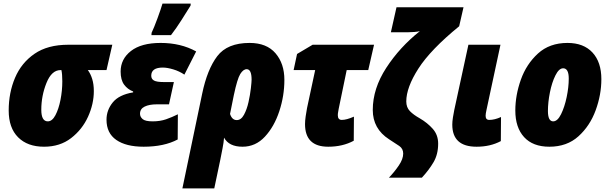

<svg xmlns="http://www.w3.org/2000/svg" viewBox="-20 -800 3365 1060"><path d="M498 -297Q498 -335 489 -364Q480 -393 465 -413H568L600 -553H357Q243 -553 170.5 -503Q98 -453 63 -370.5Q28 -288 28 -190Q28 -94 80 -42Q132 10 223 10Q311 10 372.5 -37.5Q434 -85 466 -155.5Q498 -226 498 -297ZM208 -194Q208 -271 236.5 -342Q265 -413 314 -413H319Q324 -391 324 -351Q324 -300 314 -249Q304 -198 286 -164Q268 -130 244 -130Q208 -130 208 -194Z M924 -606Q954 -645 981.5 -688.5Q1009 -732 1032 -769L1033 -780H877Q869 -752 849.5 -699Q830 -646 817 -619L816 -606ZM961 -30 962 -169Q930 -153 897 -141.5Q864 -130 823 -130Q782 -130 767.5 -142.5Q753 -155 753 -172Q753 -199 778.5 -211.5Q804 -224 846 -224H913L940 -347H884Q845 -347 830 -355.5Q815 -364 815 -382Q815 -427 879 -427Q903 -427 936.5 -417Q970 -407 998 -388L1063 -516Q978 -563 867 -563Q760 -563 703 -518.5Q646 -474 646 -405Q646 -359 665 -333Q684 -307 715 -295V-290Q637 -277 602.5 -234.5Q568 -192 568 -139Q568 -65 622 -27.5Q676 10 773 10Q886 10 961 -30Z M1250 -171 1271 -275Q1290 -365 1306.5 -391.5Q1323 -418 1342 -418Q1369 -418 1369 -360Q1369 -348 1365 -312.5Q1361 -277 1352 -236.5Q1343 -196 1327 -166.5Q1311 -137 1287 -137Q1261 -137 1250 -171ZM1163 240 1196 83Q1202 52 1208.5 19.5Q1215 -13 1217 -40Q1244 10 1319 10Q1391 10 1442.5 -45.5Q1494 -101 1522 -186Q1550 -271 1550 -359Q1550 -449 1501 -506Q1452 -563 1358 -563Q1235 -563 1179.5 -490Q1124 -417 1096 -282L987 240Z M1933 -23 1934 -156Q1893 -138 1867 -138Q1845 -138 1845 -164Q1845 -173 1847 -182.5Q1849 -192 1850 -200L1894 -413H2013L2045 -553H1706L1620 -502L1601 -413H1720L1675 -203Q1671 -182 1667.5 -157.5Q1664 -133 1664 -115Q1664 10 1792 10Q1872 10 1933 -23Z M2309 181Q2348 139 2373.5 95.5Q2399 52 2399 -7Q2399 -55 2369.5 -88.5Q2340 -122 2297 -147Q2263 -166 2243 -186.5Q2223 -207 2223 -240Q2223 -317 2290 -421.5Q2357 -526 2515 -655L2539 -760H2169L2138 -622H2235Q2250 -622 2268 -623.5Q2286 -625 2298 -628Q2187 -540 2112.5 -425.5Q2038 -311 2038 -193Q2038 -89 2128 -31Q2163 -9 2184.5 6Q2206 21 2206 48Q2206 78 2181.5 114Q2157 150 2127 181Z M2745 -21 2746 -154Q2711 -138 2681 -138Q2661 -138 2661 -161Q2661 -172 2666 -194L2743 -553H2566L2488 -193Q2484 -174 2480.5 -151.5Q2477 -129 2477 -112Q2477 10 2611 10Q2687 10 2745 -21Z M3300 -363Q3300 -457 3251 -510Q3202 -563 3113 -563Q3014 -563 2950 -504.5Q2886 -446 2855.5 -360Q2825 -274 2825 -190Q2825 -96 2873.5 -43Q2922 10 3013 10Q3110 10 3173.5 -47.5Q3237 -105 3268.5 -191Q3300 -277 3300 -363ZM3005 -187Q3005 -235 3016 -290Q3027 -345 3046.5 -384Q3066 -423 3089 -423Q3120 -423 3120 -366Q3120 -319 3108.5 -264Q3097 -209 3077.5 -169.5Q3058 -130 3034 -130Q3005 -130 3005 -187Z"/></svg>

Font: Noto Sans Display SemiCondensed Black
Style: Italic
Weight: 900
Width: 4
Designer: Monotype Design team
Foundry: Monotype Imaging Inc.
Version: 1.000